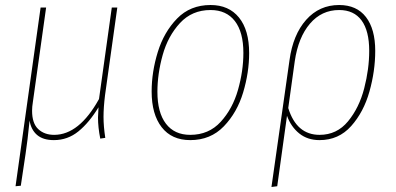

<svg xmlns="http://www.w3.org/2000/svg" viewBox="-20 -549 1580 766"><path d="M393 -83Q393 -45 400 1L380 4Q371 -41 371 -80Q371 -91 373 -121Q336 -60 293 -25Q250 10 195 10Q152 10 128 -10.5Q104 -31 98 -68Q90 13 82 65L63 192L42 194L142 -519H164L111 -141Q108 -123 108 -107Q108 -57 132.5 -34Q157 -11 196 -11Q296 -11 375 -154L426 -519H448L399 -169Q393 -120 393 -83Z M585 -184Q585 -262 609.5 -341.5Q634 -421 686.5 -475Q739 -529 820 -529Q893 -529 933.5 -479Q974 -429 974 -337Q974 -260 950 -180Q926 -100 873 -45Q820 10 739 10Q665 10 625 -41.5Q585 -93 585 -184ZM951 -338Q951 -421 917 -465Q883 -509 820 -509Q746 -509 698 -457Q650 -405 629 -329.5Q608 -254 608 -183Q608 -100 642 -55.5Q676 -11 739 -11Q813 -11 860.5 -63Q908 -115 929.5 -190.5Q951 -266 951 -338Z M1477 -346Q1477 -266 1454 -184Q1431 -102 1381 -46Q1331 10 1255 10Q1207 10 1174 -16.5Q1141 -43 1125 -87L1086 194L1063 197L1135 -309Q1149 -411 1201.5 -470Q1254 -529 1333 -529Q1403 -529 1440 -481Q1477 -433 1477 -346ZM1453 -346Q1453 -426 1422.5 -467.5Q1392 -509 1333 -509Q1263 -509 1216.5 -454.5Q1170 -400 1156 -305L1130 -118Q1163 -11 1255 -11Q1324 -11 1368.5 -65Q1413 -119 1433 -196.5Q1453 -274 1453 -346Z"/></svg>

Font: Fira Sans Condensed Thin
Style: Italic
Weight: 250
Width: 3
Italic angle: -8°
Designer: Carrois Corporate & Edenspiekermann AG
Foundry: Carrois Corporate GbR & Edenspiekermann AG
Version: Version 4.203